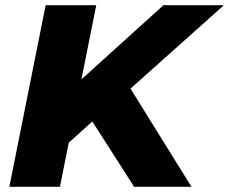

<svg xmlns="http://www.w3.org/2000/svg" viewBox="-20 -720 883 740"><path d="M225 -152 254 -378 610 -700H843L478 -374L346 -261ZM16 0 156 -700H351L211 0ZM497 0 312 -289 456 -422 718 0Z"/></svg>

Font: Montserrat Thin ExtraBold
Style: Italic
Weight: 800
Italic angle: -11.3°
Version: Version 9.000